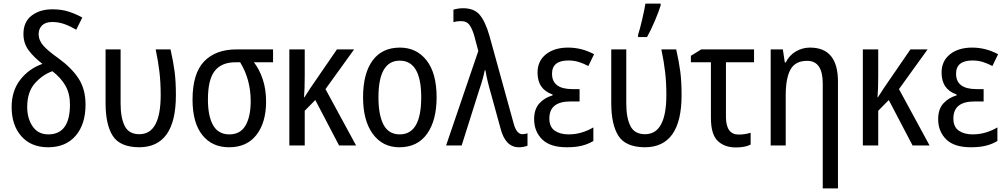

<svg xmlns="http://www.w3.org/2000/svg" viewBox="-20 -813 5627 1073"><path d="M111 -623Q111 -571 140 -532Q169 -493 217 -456Q141 -429 93 -367Q45 -305 45 -215Q45 -113 99.5 -51.5Q154 10 249 10Q347 10 402.5 -54Q458 -118 458 -229Q458 -314 419.5 -373.5Q381 -433 307 -487Q250 -527 223 -557Q196 -587 196 -623Q196 -652 215 -671Q234 -690 272 -690Q308 -690 341 -678Q374 -666 406 -647L440 -715Q408 -733 367 -747Q326 -761 273 -761Q203 -761 157 -726Q111 -691 111 -623ZM371 -229Q371 -62 250 -62Q193 -62 162.5 -106.5Q132 -151 132 -215Q132 -299 175 -347.5Q218 -396 273 -415Q321 -378 346 -333.5Q371 -289 371 -229Z M963 -281Q963 -357 956 -411.5Q949 -466 933 -537H850Q864 -471 871 -411.5Q878 -352 878 -282Q878 -63 759 -63Q700 -63 677 -109Q654 -155 654 -234V-537H570V-237Q570 -117 610 -54Q650 9 757 10Q963 10 963 -281Z M1399 -465H1506V-537H1303Q1185 -537 1120.5 -469.5Q1056 -402 1056 -256Q1056 -127 1110.5 -58.5Q1165 10 1260 10Q1360 10 1413.5 -59.5Q1467 -129 1467 -245Q1467 -314 1448.5 -369.5Q1430 -425 1399 -465ZM1296 -465H1322Q1381 -369 1381 -248Q1381 -161 1352 -111.5Q1323 -62 1262 -62Q1200 -62 1171 -113Q1142 -164 1142 -257Q1142 -368 1180 -416.5Q1218 -465 1296 -465Z M1863 -537 1714 -320Q1707 -308 1698 -295Q1689 -282 1681 -269H1679Q1683 -313 1683 -390V-537H1597V0H1683V-194L1742 -254L1875 0H1970L1799 -315L1959 -537Z M2215 -547Q2115 -547 2062 -474.5Q2009 -402 2009 -269Q2009 -139 2063.5 -64.5Q2118 10 2212 10Q2313 10 2366.5 -65Q2420 -140 2420 -269Q2420 -404 2364 -475.5Q2308 -547 2215 -547ZM2214 -474Q2334 -474 2334 -269Q2334 -62 2214 -62Q2152 -62 2123.5 -116Q2095 -170 2095 -269Q2095 -474 2214 -474Z M2560 0 2659 -313Q2679 -370 2689 -420H2693Q2697 -393 2706 -356Q2715 -319 2724 -289L2777 -96Q2804 10 2880 10Q2907 10 2928 1V-68Q2913 -63 2900 -63Q2866 -63 2850 -125L2715 -614Q2692 -693 2661 -730Q2630 -767 2568 -767Q2541 -767 2514 -759V-689Q2532 -695 2556 -695Q2589 -695 2604.5 -672.5Q2620 -650 2631 -611L2653 -528L2473 0Z M3179 -315Q3065 -315 3065 -401Q3065 -475 3157 -475Q3188 -475 3215 -466.5Q3242 -458 3268 -444L3300 -510Q3231 -547 3155 -547Q3078 -547 3031 -509.5Q2984 -472 2984 -407Q2984 -314 3068 -285V-280Q3023 -267 2994 -235Q2965 -203 2965 -147Q2965 -79 3009.5 -34.5Q3054 10 3148 10Q3197 10 3232.5 1Q3268 -8 3296 -25V-101Q3268 -84 3232.5 -73Q3197 -62 3157 -62Q3110 -62 3080 -83Q3050 -104 3050 -151Q3050 -246 3168 -246H3219V-315Z M3596 -606Q3618 -645 3639.5 -696Q3661 -747 3672 -782V-793H3587Q3582 -761 3569 -705Q3556 -649 3546 -619V-606ZM3789 -281Q3789 -357 3782 -411.5Q3775 -466 3759 -537H3676Q3690 -471 3697 -411.5Q3704 -352 3704 -282Q3704 -63 3585 -63Q3526 -63 3503 -109Q3480 -155 3480 -234V-537H3396V-237Q3396 -117 3436 -54Q3476 9 3583 10Q3789 10 3789 -281Z M3899 -537 3841 -501V-465H3953V-154Q3953 -62 3991 -25.5Q4029 11 4092 11Q4144 11 4175 -5V-71Q4142 -61 4108 -61Q4037 -61 4037 -161V-465H4194V-537Z M4371 -464H4366L4355 -537H4287V0H4371V-279Q4371 -377 4398 -425Q4425 -473 4491 -473Q4578 -473 4578 -346V240H4663V-357Q4663 -547 4507 -547Q4464 -547 4427.5 -525.5Q4391 -504 4371 -464Z M5068 -537 4919 -320Q4912 -308 4903 -295Q4894 -282 4886 -269H4884Q4888 -313 4888 -390V-537H4802V0H4888V-194L4947 -254L5080 0H5175L5004 -315L5164 -537Z M5437 -315Q5323 -315 5323 -401Q5323 -475 5415 -475Q5446 -475 5473 -466.5Q5500 -458 5526 -444L5558 -510Q5489 -547 5413 -547Q5336 -547 5289 -509.5Q5242 -472 5242 -407Q5242 -314 5326 -285V-280Q5281 -267 5252 -235Q5223 -203 5223 -147Q5223 -79 5267.5 -34.5Q5312 10 5406 10Q5455 10 5490.5 1Q5526 -8 5554 -25V-101Q5526 -84 5490.5 -73Q5455 -62 5415 -62Q5368 -62 5338 -83Q5308 -104 5308 -151Q5308 -246 5426 -246H5477V-315Z"/></svg>

Font: Noto Sans Display SemiCondensed
Style: Regular
Weight: 400
Width: 4
Designer: Monotype Design team
Foundry: Monotype Imaging Inc.
Version: 1.000